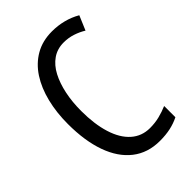

<svg xmlns="http://www.w3.org/2000/svg" viewBox="-218 -816 917 917"><g transform="rotate(-45 241.0 -357.5)"><path d="M312 -648Q269 -648 236.5 -625.5Q204 -603 183 -563Q162 -523 151 -470.5Q140 -418 140 -357Q140 -268 160.5 -202.5Q181 -137 220.5 -102Q260 -67 315 -67Q349 -67 379 -74.5Q409 -82 437 -94V-18Q409 -4 377 3Q345 10 305 10Q224 10 167 -34.5Q110 -79 80.5 -161.5Q51 -244 51 -358Q51 -435 67.5 -502Q84 -569 116.5 -619Q149 -669 197.5 -697Q246 -725 310 -725Q350 -725 387 -715.5Q424 -706 457 -687L426 -614Q402 -629 373 -638.5Q344 -648 312 -648Z"/></g></svg>

Font: Noto Sans Display Condensed
Style: Regular
Weight: 400
Width: 3
Designer: Monotype Design Team
Foundry: Monotype Imaging Inc.
Version: Version 2.003